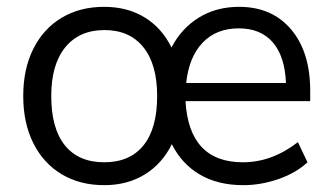

<svg xmlns="http://www.w3.org/2000/svg" viewBox="-20 -535 973 562"><path d="M888 -239H523Q528 -150 570 -105Q612 -60 691 -60Q776 -60 852 -119L880 -60Q847 -29 795.5 -11Q744 7 692 7Q618 7 565 -24Q512 -55 483 -113Q455 -56 404 -24.5Q353 7 285 7Q214 7 160.5 -25Q107 -57 77.5 -116Q48 -175 48 -254Q48 -333 77.5 -392Q107 -451 160.5 -483Q214 -515 285 -515Q353 -515 403.5 -484Q454 -453 482 -396Q511 -452 562 -483.5Q613 -515 680 -515Q776 -515 832 -449Q888 -383 888 -269ZM525 -292H817Q814 -370 778.5 -411Q743 -452 679 -452Q613 -452 573 -410Q533 -368 525 -292ZM440 -254Q440 -347 399.5 -397Q359 -447 286 -447Q212 -447 171 -396.5Q130 -346 130 -254Q130 -159 170 -109.5Q210 -60 285 -60Q360 -60 400 -109.5Q440 -159 440 -254Z"/></svg>

Font: Muli-Regular
Style: Regular
Weight: 400
Version: Version 2.000